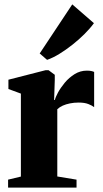

<svg xmlns="http://www.w3.org/2000/svg" viewBox="-20 -858 471 878"><path d="M17 0V-36.5L75.5 -50.5V-430L18.5 -451V-493.5L188.5 -537H202L230.5 -516V-492L227.5 -401H231Q233.5 -413 245.2 -434.8Q257 -456.5 276.2 -479.8Q295.5 -503 321.2 -519Q347 -535 377 -535Q389.5 -535 397.5 -533.2Q405.5 -531.5 410.5 -529V-368Q402 -375 384.5 -382Q367 -389 340 -389Q318.5 -389 300 -385.2Q281.5 -381.5 267 -375Q252.5 -368.5 242 -358.5V-51L330 -36.5V0ZM195 -584.5 161.5 -613.5 310.5 -838 409.5 -752Q392.5 -728.5 366.8 -702.8Q341 -677 311.2 -653.5Q281.5 -630 251.8 -611.8Q222 -593.5 196 -584.5Z"/></svg>

Font: Merriweather 96pt Black
Style: Regular
Weight: 900
Version: Version 2.100